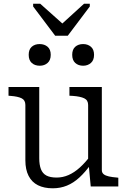

<svg xmlns="http://www.w3.org/2000/svg" viewBox="-20 -1007 686 1037"><path d="M278 -814H346L465 -972V-987H434L287 -853L345 -855L197 -987H159V-972ZM192 -537V-152Q192 -117 201 -93.5Q210 -70 230.5 -59Q251 -48 286 -48Q319 -48 350 -61.5Q381 -75 411 -102Q441 -129 470 -168L471 -120Q441 -78 409 -48.5Q377 -19 341.5 -4.5Q306 10 265 10Q218 10 185 -6.5Q152 -23 134.5 -57Q117 -91 117 -141V-440Q117 -466 97 -476Q77 -486 38 -489L26 -490V-537ZM530 -537V-88Q530 -74 540 -66Q550 -58 568.5 -54Q587 -50 612 -48L619 -47V0H470L459 -119L456 -125V-440Q456 -466 435 -476Q414 -486 374 -489L355 -490V-537ZM254 -711Q254 -682 237 -667Q220 -652 195 -652Q168 -652 151.5 -667Q135 -682 135 -711Q135 -740 151.5 -754.5Q168 -769 194 -769Q220 -769 237 -754.5Q254 -740 254 -711ZM488 -711Q488 -682 471 -667Q454 -652 429 -652Q403 -652 386.5 -667Q370 -682 370 -711Q370 -740 386.5 -754.5Q403 -769 429 -769Q454 -769 471 -754.5Q488 -740 488 -711Z"/></svg>

Font: Roboto Serif Light
Style: Regular
Weight: 300
Designer: Greg Gazdowicz
Foundry: Commercial Type
Version: Version 1.008